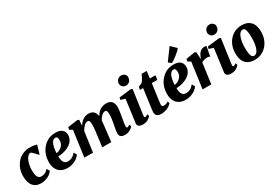

<svg xmlns="http://www.w3.org/2000/svg" viewBox="55 -1931 4330 3020"><g transform="rotate(-30 2220.0 -420.5)"><path d="M280.8 -82.5Q356.9 -82.5 404.8 -145L436 -94.7Q393.6 -28.3 297.4 -0.5Q261.7 9.8 218.5 9.8Q175.3 9.8 140.6 -4.6Q106 -19 81.1 -47.9Q28.8 -109.4 28.8 -228.5Q28.8 -358.4 104.5 -456.1Q157.7 -524.9 245.6 -553.7Q290 -567.9 324.7 -567.9Q359.4 -567.9 376.2 -566.7Q393.1 -565.4 409.7 -563.5Q446.8 -558.1 469.2 -549.3L423.8 -392.1Q413.6 -395 397 -414.1L369.6 -444.8Q328.6 -491.2 308.8 -491.2Q289.1 -491.2 268.6 -471.7Q223.6 -429.7 204.1 -333Q195.3 -290 195.3 -261Q195.3 -231.9 195.8 -209Q196.3 -186 201.7 -159.2Q207 -132.3 217.8 -115.2Q237.8 -82.5 280.8 -82.5Z M756.3 -77.6Q843.3 -77.6 901.9 -153.8L933.1 -103.5Q887.7 -32.7 788.6 -2Q750.5 9.8 707.5 9.8Q664.6 9.8 633.5 1.2Q602.5 -7.3 578.6 -22.5Q554.7 -37.6 538.1 -58.3Q521.5 -79.1 510.7 -103.5Q489.7 -151.4 489.7 -210Q489.7 -211.4 489.7 -212.9Q489.7 -365.7 581.1 -466.8Q671.4 -567.9 806.6 -567.9Q923.8 -567.9 956.5 -494.1Q967.3 -469.2 967.3 -436Q967.3 -402.8 954.6 -372.1Q941.9 -341.3 918.5 -316.9Q895 -292.5 864 -274.7Q833 -256.8 798.8 -245.6Q731.4 -223.1 665 -222.2Q665 -146 689.5 -111.8Q713.9 -77.6 756.3 -77.6ZM770.5 -500.5Q679.2 -500.5 665 -280.8Q716.8 -284.2 760.7 -321.8Q810.5 -364.7 810.5 -432.6Q810.5 -500.5 770.5 -500.5Z M1836.4 -73.7Q1850.6 -73.7 1880.4 -96.2L1894 -60.5Q1863.8 -19 1805.7 1Q1780.3 10.3 1747.3 10.3Q1714.4 10.3 1694.8 2.4Q1675.3 -5.4 1665 -17.6Q1648.4 -36.6 1648.4 -73.2Q1648.4 -93.3 1653.8 -123.5L1678.7 -259.8Q1692.9 -342.3 1692.9 -370.6Q1692.9 -398.9 1692.6 -410.9Q1692.4 -422.9 1689.9 -436Q1687.5 -449.2 1682.6 -457Q1674.3 -471.2 1657.2 -471.2Q1640.1 -471.2 1624.8 -463.9Q1609.4 -456.5 1593.8 -443.4Q1563 -416.5 1538.6 -370.1Q1535.6 -311 1526.9 -246.6L1498 0H1334.5L1367.7 -259.8Q1377 -334 1377 -364Q1377 -394 1376.7 -408.7Q1376.5 -423.3 1373.5 -437.3Q1370.6 -451.2 1365.2 -459Q1356.4 -471.2 1337.6 -471.2Q1318.8 -471.2 1303.5 -462.6Q1288.1 -454.1 1272.5 -439.5Q1240.7 -408.2 1216.8 -362.3L1167 0H1009.3L1073.7 -469.7L1021 -499L1029.3 -542.5L1210.9 -567.9L1236.8 -556.2L1229 -452.6Q1279.3 -534.2 1352.5 -559.1Q1377.9 -567.9 1405.8 -567.9Q1524.4 -567.9 1538.6 -447.3Q1606 -567.9 1732.4 -567.9Q1861.8 -567.9 1861.8 -420.4Q1861.8 -393.6 1851.6 -330.6L1837.9 -246.6Q1835 -228 1831.3 -208Q1827.6 -188 1824.2 -168.5Q1817.4 -125 1817.4 -99.4Q1817.4 -73.7 1836.4 -73.7Z M2108.9 -660.2Q2079.6 -674.3 2066.4 -705.1Q2060.5 -718.8 2060.5 -736.1Q2060.5 -753.4 2067.6 -771.5Q2074.7 -789.6 2086.9 -802.7Q2113.3 -830.6 2157.2 -830.6Q2193.8 -830.6 2218.3 -805.7Q2240.2 -784.2 2240.2 -758.5Q2240.2 -732.9 2233.9 -714.4Q2227.5 -695.8 2215.3 -682.4Q2203.1 -668.9 2184.3 -661.1Q2165.5 -653.3 2144.5 -653.3Q2123.5 -653.3 2108.9 -660.2ZM2220.2 -60.5Q2162.6 9.8 2075.7 9.8Q2023.4 9.8 2000.5 -8.8Q1977.5 -27.3 1977.5 -52.7Q1977.5 -57.6 1980.2 -75Q1982.9 -92.3 1988.3 -134.3L2033.7 -478.5L1953.6 -503.4L1962.4 -543L2180.2 -567.9L2207 -556.2L2144.5 -110.8Q2143.6 -103.5 2143.6 -97.7Q2143.6 -73.7 2161.6 -73.7Q2176.3 -73.7 2206.5 -96.2Z M2502.4 -83Q2551.8 -83 2585 -110.8L2597.2 -71.8Q2551.3 -19.5 2470.2 1.5Q2438.5 9.8 2409.4 9.8Q2380.4 9.8 2363.5 5.6Q2346.7 1.5 2333.5 -8.8Q2304.2 -31.7 2304.2 -77.6Q2304.2 -90.3 2308.1 -124L2356.9 -485.4H2298.8L2310.5 -538.6L2370.1 -561.5Q2407.7 -594.2 2448.7 -691.4H2541L2524.9 -564H2626.5L2615.2 -485.4H2514.6L2474.1 -190.4Q2466.8 -138.2 2466.8 -122.6Q2466.8 -83 2502.4 -83Z M2902.3 -77.6Q2989.3 -77.6 3047.9 -153.8L3079.1 -103.5Q3033.7 -32.7 2934.6 -2Q2896.5 9.8 2853.5 9.8Q2810.5 9.8 2779.5 1.2Q2748.5 -7.3 2724.6 -22.5Q2700.7 -37.6 2684.1 -58.3Q2667.5 -79.1 2656.7 -103.5Q2635.7 -151.4 2635.7 -210Q2635.7 -211.4 2635.7 -212.9Q2635.7 -365.7 2727.1 -466.8Q2817.4 -567.9 2952.6 -567.9Q3069.8 -567.9 3102.5 -494.1Q3113.3 -469.2 3113.3 -436Q3113.3 -402.8 3100.6 -372.1Q3087.9 -341.3 3064.5 -316.9Q3041 -292.5 3010 -274.7Q2979 -256.8 2944.8 -245.6Q2877.4 -223.1 2811 -222.2Q2811 -146 2835.4 -111.8Q2859.9 -77.6 2902.3 -77.6ZM2916.5 -500.5Q2825.2 -500.5 2811 -280.8Q2862.8 -284.2 2906.7 -321.8Q2956.5 -364.7 2956.5 -432.6Q2956.5 -500.5 2916.5 -500.5ZM2894.5 -640.6 3049.3 -851.1 3143.1 -759.8Q3128.9 -732.4 3059.1 -676.3Q2983.9 -615.2 2944.8 -601.1Z M3373 -422.9Q3415 -567.9 3517.1 -567.9Q3535.6 -567.9 3551.3 -558.1L3517.6 -383.8Q3504.9 -398.9 3470.7 -398.9Q3412.1 -398.9 3365.7 -371.1L3314.5 0H3156.7L3221.2 -469.7L3168.9 -499L3177.2 -542.5L3337.4 -567.9L3363.3 -556.2Z M3712.4 -660.2Q3683.1 -674.3 3669.9 -705.1Q3664.1 -718.8 3664.1 -736.1Q3664.1 -753.4 3671.1 -771.5Q3678.2 -789.6 3690.4 -802.7Q3716.8 -830.6 3760.7 -830.6Q3797.4 -830.6 3821.8 -805.7Q3843.8 -784.2 3843.8 -758.5Q3843.8 -732.9 3837.4 -714.4Q3831.1 -695.8 3818.8 -682.4Q3806.6 -668.9 3787.8 -661.1Q3769 -653.3 3748 -653.3Q3727.1 -653.3 3712.4 -660.2ZM3823.7 -60.5Q3766.1 9.8 3679.2 9.8Q3627 9.8 3604 -8.8Q3581.1 -27.3 3581.1 -52.7Q3581.1 -57.6 3583.7 -75Q3586.4 -92.3 3591.8 -134.3L3637.2 -478.5L3557.1 -503.4L3565.9 -543L3783.7 -567.9L3810.5 -556.2L3748 -110.8Q3747.1 -103.5 3747.1 -97.7Q3747.1 -73.7 3765.1 -73.7Q3779.8 -73.7 3810.1 -96.2Z M4010.7 -5.4Q3885.7 -53.2 3885.7 -228.5Q3885.7 -367.2 3964.4 -462.9Q4018.1 -529.3 4101.1 -554.7Q4143.1 -567.9 4192.9 -567.9Q4242.7 -567.9 4282.7 -552.7Q4322.8 -537.6 4350.1 -508.8Q4408.2 -447.3 4408.2 -329.1Q4408.2 -190.4 4329.6 -94.7Q4274.9 -28.8 4191.9 -2.9Q4150.4 9.8 4100.3 9.8Q4050.3 9.8 4010.7 -5.4ZM4095.7 -61.5Q4107.4 -52.2 4127 -52.2Q4146.5 -52.2 4163.1 -65.2Q4179.7 -78.1 4192.1 -99.9Q4204.6 -121.6 4212.9 -150.9Q4233.4 -222.7 4233.4 -321.8Q4233.4 -465.3 4198.7 -492.2Q4188 -500.5 4169.9 -500.5Q4151.9 -500.5 4134.5 -487.8Q4117.2 -475.1 4104.2 -453.4Q4091.3 -431.6 4082.5 -402.8Q4059.6 -328.1 4059.6 -233.4Q4059.6 -88.9 4095.7 -61.5Z"/></g></svg>

Font: Merriweather
Style: Heavy Italic
Weight: 900
Italic angle: -7°
Designer: Eben Sorkin
Foundry: Eben Sorkin
Version: Version 1.001